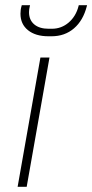

<svg xmlns="http://www.w3.org/2000/svg" viewBox="-20 -721 356 741"><path d="M136 -499H171L83 0H48ZM59 -668Q59 -684 63 -697L64 -701H96L95 -697Q92 -685 92 -674Q92 -644 112 -627Q132 -610 168 -610H180Q217 -610 245 -634Q273 -658 283 -697L284 -701H316L315 -697Q301 -642 265.5 -611.5Q230 -581 179 -581H167Q117 -581 88 -604.5Q59 -628 59 -668Z"/></svg>

Font: Bai Jamjuree ExtraLight
Style: Italic
Weight: 275
Italic angle: -10°
Version: Version 1.000; ttfautohint (v1.6)